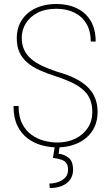

<svg xmlns="http://www.w3.org/2000/svg" viewBox="-20 -741 560 978"><path d="M450.2 -170.4Q450.2 -204.1 440.4 -230.5Q430.7 -256.8 409.2 -278.1Q387.7 -299.3 352.5 -317.1Q317.4 -335 266.6 -351.6Q220.7 -366.2 183.3 -382.8Q146 -399.4 119.9 -421.4Q93.8 -443.4 79.6 -473.9Q65.4 -504.4 65.4 -546.9Q65.4 -587.9 80.6 -620.1Q95.7 -652.3 122.8 -674.8Q149.9 -697.3 186.8 -709Q223.6 -720.7 266.6 -720.7Q325.7 -720.7 370.8 -699.2Q416 -677.7 441.7 -635.3Q467.3 -592.8 467.3 -529.3H442.4Q442.4 -582.5 420.4 -619.9Q398.4 -657.2 358.9 -676.8Q319.3 -696.3 266.6 -696.3Q210 -696.3 170.7 -675.5Q131.3 -654.8 111.1 -621.3Q90.8 -587.9 90.8 -549.3Q90.8 -514.2 102.8 -487.8Q114.7 -461.4 137.9 -441.4Q161.1 -421.4 195.3 -405.3Q229.5 -389.2 274.4 -374.5Q326.7 -359.9 364.7 -340.6Q402.8 -321.3 427.7 -296.4Q452.6 -271.5 464.8 -240.5Q477.1 -209.5 477.1 -171.4Q477.1 -127.4 461.2 -93.8Q445.3 -60.1 417 -37.1Q388.7 -14.2 351.3 -2.2Q314 9.8 271.5 9.8Q232.9 9.8 193.6 -0.7Q154.3 -11.2 121.3 -35.6Q88.4 -60.1 68.6 -100.6Q48.8 -141.1 48.8 -201.2H74.7Q74.7 -147 93 -111.1Q111.3 -75.2 140.9 -54.2Q170.4 -33.2 204.8 -24.2Q239.3 -15.1 271.5 -15.1Q323.7 -15.1 364 -34.9Q404.3 -54.7 427.2 -89.6Q450.2 -124.5 450.2 -170.4ZM259.3 4.4H283.7L278.8 42Q306.6 44.9 329.3 62.5Q352.1 80.1 352.1 124Q352.1 145 344 162.1Q335.9 179.2 320.6 191.4Q305.2 203.6 283.2 210.2Q261.2 216.8 233.4 216.8L231.4 193.8Q253.4 193.8 275.4 186.5Q297.4 179.2 312 163.8Q326.7 148.4 326.7 124.5Q326.7 102.5 318.1 90.3Q309.6 78.1 292.5 72.3Q275.4 66.4 249.5 63Z"/></svg>

Font: Roboto Condensed Thin
Style: Regular
Weight: 250
Width: 3
Designer: Christian Robertson
Foundry: Google
Version: Version 3.009; 2024